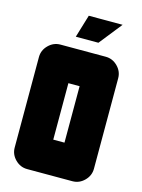

<svg xmlns="http://www.w3.org/2000/svg" viewBox="-129 -950 759 1025"><g transform="rotate(15 250.0 -438.0)"><path d="M418 -876 318 -750H193L231 -876ZM281 -188V-500H219V-188ZM469 -94Q469 -56 441 -28Q413 0 375 0H125Q87 0 59 -28Q31 -56 31 -94V-594Q31 -632 59 -660Q87 -688 125 -688H375Q413 -688 441 -660Q469 -632 469 -594Z"/></g></svg>

Font: CostaRica
Style: Normal
Weight: 900
Version: Version 1.3